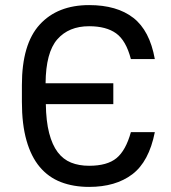

<svg xmlns="http://www.w3.org/2000/svg" viewBox="-20 -727 670 754"><path d="M330 7Q268 7 219 -12Q170 -31 136 -71.5Q102 -112 84 -175.5Q66 -239 66 -327V-393Q66 -554 136 -630.5Q206 -707 330 -707Q439 -707 503.5 -657Q568 -607 588 -495H494Q475 -568 436 -596Q397 -624 330 -624Q250 -624 205 -572.5Q160 -521 159 -400H425V-318H160Q161 -251 173 -204.5Q185 -158 206.5 -129.5Q228 -101 259 -88.5Q290 -76 330 -76Q401 -76 437.5 -106Q474 -136 494 -208H588Q565 -92 499.5 -42.5Q434 7 330 7Z"/></svg>

Font: Golos UI VF
Style: Regular
Weight: 400
Designer: A.Korolkova, Vitaly Kuzmin
Foundry: ParaType Ltd
Version: Version 2.000